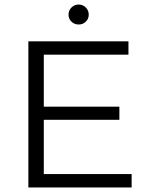

<svg xmlns="http://www.w3.org/2000/svg" viewBox="-20 -826 655 846"><path d="M560 -59V0H105V-644H546V-585H173V-356H506V-298H173V-59ZM326.5 -718Q308 -718 295 -730.5Q282 -743 282 -761.5Q282 -780 295 -793Q308 -806 326.5 -806Q345 -806 358 -793Q371 -780 371 -761.5Q371 -743 358 -730.5Q345 -718 326.5 -718Z"/></svg>

Font: Montserrat Ace
Style: Regular
Weight: 400
Designer: Julieta Ulanovsky
Foundry: Julieta Ulanovsky
Version: Version 1